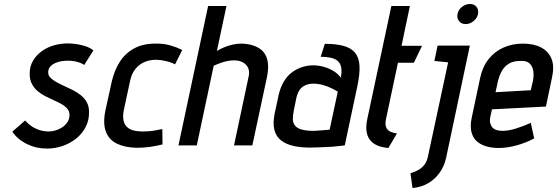

<svg xmlns="http://www.w3.org/2000/svg" viewBox="-20 -730 2797 964"><path d="M403 -404 449 -477Q433 -490 410.5 -497.5Q388 -505 364.5 -508.5Q341 -512 320 -512Q285 -512 251.5 -502.5Q218 -493 190.5 -473.5Q163 -454 146 -425.5Q129 -397 129 -360Q129 -330 140 -309Q151 -288 168.5 -273Q186 -258 207.5 -247Q229 -236 250.5 -226.5Q272 -217 289.5 -207Q307 -197 318 -184Q329 -171 329 -153Q329 -133 319 -117.5Q309 -102 293.5 -91.5Q278 -81 260 -75.5Q242 -70 224 -70Q200 -70 178.5 -77Q157 -84 139 -96Q121 -108 106 -125L42 -69Q68 -30 115 -7Q162 16 216 16Q256 16 294 3Q332 -10 362 -34Q392 -58 410 -92Q428 -126 427 -169Q427 -196 416 -216Q405 -236 387 -251Q369 -266 347 -277Q325 -288 303 -298Q281 -308 263 -318Q245 -328 233.5 -339.5Q222 -351 222 -366Q222 -383 231 -394Q240 -405 254.5 -412Q269 -419 285 -422Q301 -425 315 -425Q332 -426 348 -423.5Q364 -421 378.5 -416Q393 -411 403 -404Z M859 -407 895 -479Q867 -493 835.5 -502Q804 -511 771 -511Q703 -513 656.5 -488.5Q610 -464 582 -420.5Q554 -377 541 -320L509 -174Q496 -109 512 -68Q528 -27 568.5 -8Q609 11 667 12Q700 12 732.5 7.5Q765 3 796 -5L795 -82Q795 -82 786.5 -80.5Q778 -79 763.5 -76Q749 -73 731.5 -71.5Q714 -70 696 -70Q668 -70 647.5 -76Q627 -82 615 -95Q603 -108 599.5 -129Q596 -150 602 -179L633 -323Q640 -358 658.5 -382Q677 -406 704 -418Q731 -430 765 -430Q790 -429 815 -423Q840 -417 859 -407Z M1069 -474 1117 -700H1025L876 0H968L1053 -400Q1073 -409 1090.5 -415Q1108 -421 1124 -424Q1140 -427 1155 -427Q1174 -427 1189 -421.5Q1204 -416 1214.5 -405.5Q1225 -395 1229 -379.5Q1233 -364 1228 -344L1155 0H1247L1321 -346Q1328 -383 1325.5 -410Q1323 -437 1311.5 -456.5Q1300 -476 1281.5 -487.5Q1263 -499 1239.5 -505Q1216 -511 1189 -511Q1168 -511 1145.5 -505.5Q1123 -500 1103 -491.5Q1083 -483 1069 -474Z M1691 -340Q1677 -360 1654.5 -373.5Q1632 -387 1605.5 -394.5Q1579 -402 1552 -402Q1524 -402 1496.5 -393Q1469 -384 1445.5 -366.5Q1422 -349 1405 -320.5Q1388 -292 1379 -253L1359 -160Q1349 -110 1358 -76.5Q1367 -43 1392.5 -24Q1418 -5 1454.5 3Q1491 11 1535 11Q1554 11 1573.5 10Q1593 9 1613 8.5Q1633 8 1651 6.5Q1669 5 1684.5 3Q1700 1 1711 0L1775 -301Q1787 -359 1785 -399Q1783 -439 1764 -463.5Q1745 -488 1707 -499Q1669 -510 1611 -510L1590 -445Q1619 -445 1641 -440Q1663 -435 1676 -423.5Q1689 -412 1693 -391.5Q1697 -371 1691 -340ZM1676 -270 1635 -79Q1635 -79 1630.5 -78.5Q1626 -78 1618 -77.5Q1610 -77 1600 -76Q1590 -75 1579 -74.5Q1568 -74 1558 -73Q1518 -73 1495 -79.5Q1472 -86 1461.5 -99Q1451 -112 1450.5 -131Q1450 -150 1455 -175L1469 -243Q1474 -263 1483 -276.5Q1492 -290 1503.5 -297Q1515 -304 1527.5 -307Q1540 -310 1552 -310Q1578 -310 1602 -303Q1626 -296 1645.5 -286.5Q1665 -277 1676 -270Z M1918 -132 1978 -415H2058L2099 -500H1996L2038 -700H1945L1824 -132Q1810 -66 1836 -29.5Q1862 7 1930 13L1973 -60Q1951 -63 1937 -70.5Q1923 -78 1918 -93.5Q1913 -109 1918 -132Z M2220 62 2339 -501H2177L2161 -424L2230 -417L2129 54Q2124 79 2112 95.5Q2100 112 2082 122.5Q2064 133 2041 140L2051 214Q2095 210 2129.5 190Q2164 170 2187.5 137Q2211 104 2220 62ZM2380 -659Q2384 -681 2372.5 -695.5Q2361 -710 2340 -710Q2318 -710 2299.5 -695.5Q2281 -681 2277 -659Q2273 -639 2285 -624Q2297 -609 2318 -609Q2339 -609 2357.5 -624Q2376 -639 2380 -659Z M2442 -144 2450 -181 2721 -195 2752 -343Q2764 -398 2749 -435Q2734 -472 2697 -491.5Q2660 -511 2606 -511Q2552 -511 2507.5 -491Q2463 -471 2433 -433Q2403 -395 2391 -340L2348 -137Q2340 -98 2346.5 -69.5Q2353 -41 2371.5 -23Q2390 -5 2419 4Q2448 13 2484 13Q2526 13 2573.5 0Q2621 -13 2662 -35L2645 -113Q2607 -96 2570 -84.5Q2533 -73 2502 -73Q2485 -73 2472 -77.5Q2459 -82 2451.5 -91Q2444 -100 2441 -113.5Q2438 -127 2442 -144ZM2656 -325 2645 -277 2468 -267 2480 -322Q2488 -354 2501 -376Q2514 -398 2536 -411Q2558 -424 2592 -424Q2624 -426 2639 -411.5Q2654 -397 2657.5 -374Q2661 -351 2656 -325Z"/></svg>

Font: Advent Pro SemiBold
Style: Italic
Weight: 600
Italic angle: -12°
Version: Version 3.000